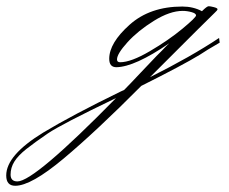

<svg xmlns="http://www.w3.org/2000/svg" viewBox="-395 -202 736 617"><path d="M-9 -2Q26 -2 86.5 -37.5Q147 -73 191 -109.5Q235 -146 235 -152.5Q235 -159 220.5 -163Q206 -167 192 -167Q151 -167 99.5 -135Q48 -103 14.5 -66Q-19 -29 -19 -11Q-19 -2 -9 -2ZM-339 381Q-285 381 -22 113Q-199 198 -241.5 227Q-284 256 -310.5 277Q-337 298 -349 317.5Q-361 337 -361 359Q-361 381 -339 381ZM254 -166Q270 -182 275.5 -182Q281 -182 292.5 -179Q304 -176 304 -172.5Q304 -169 296 -162Q288 -155 87 46Q219 -20 309 -80L311 -65Q266 -39 247 -26Q193 7 59 74Q-86 220 -190.5 307.5Q-295 395 -346 395Q-375 395 -375 362Q-375 329 -345 294.5Q-315 260 -256 224Q-163 168 -7 92Q0 89 4 87Q21 70 58.5 30Q96 -10 108 -22Q120 -34 126 -40Q139 -54 149 -63Q38 13 -21 14Q-44 14 -44 -13Q-44 -64 21.5 -122.5Q87 -181 191 -181Q226 -181 254 -166Z"/></svg>

Font: Monsieur La Doulaise
Style: Regular
Weight: 400
Designer: Alejandro Paul
Foundry: Alejandro Paul
Version: Version 1.000